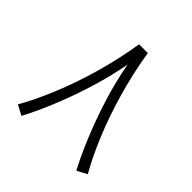

<svg xmlns="http://www.w3.org/2000/svg" viewBox="-169 -758 911 911"><g transform="rotate(45 287.0 -302.5)"><path d="M257.8 -620.1H316.4Q336.4 -496.6 369.4 -383.8Q402.3 -271 441.9 -176.5Q481.4 -82 521.5 -12.2L471.2 14.6Q439.5 -44.9 403.8 -129.9Q368.2 -214.8 336.9 -313.7Q305.7 -412.6 287.1 -513.7Q268.6 -412.6 237.3 -313.7Q206.1 -214.8 170.7 -129.9Q135.3 -44.9 103 14.6L52.7 -12.2Q92.8 -82 132.3 -176.5Q171.9 -271 204.8 -383.8Q237.8 -496.6 257.8 -620.1Z"/></g></svg>

Font: Vazirmatn FD NL ExtraLight
Style: Regular
Weight: 200
Designer: Saber Rastikerdar
Foundry: Saber Rastikerdar
Version: Version 33.003